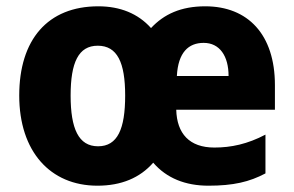

<svg xmlns="http://www.w3.org/2000/svg" viewBox="-20 -579 931 609"><path d="M631 -559C554 -559 500 -534 459 -490C418 -536 361 -559 292 -559C131 -559 41 -453 41 -276C41 -99 139 10 289 10C365 10 424 -15 466 -63C508 -14 568 10 641 10C720 10 771 -2 822 -29V-152C765 -122 713 -111 660 -111C581 -111 541 -155 539 -231H852V-309C852 -470 766 -559 631 -559ZM626 -443C677 -443 705 -401 705 -338H541C545 -413 578 -443 626 -443ZM290 -434C352 -434 377 -381 377 -276C377 -170 353 -115 291 -115C229 -115 204 -171 204 -276C204 -381 229 -434 290 -434Z"/></svg>

Font: Noto Sans Thai Looped SemiCondensed ExtraBold
Style: Regular
Weight: 800
Width: 4
Designer: Sasikarn Vongin, Ben Mitchell
Foundry: The Fontpad Ltd
Version: Version 1.001